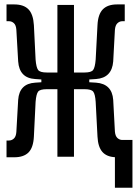

<svg xmlns="http://www.w3.org/2000/svg" viewBox="-20 -716 626 877"><path d="M9.8 2.4V-74.2H21Q33.7 -74.2 43.5 -83.3Q53.2 -92.3 54.7 -113.3L63 -259.8Q68.4 -334 140.6 -338.4L168.9 -340.3V-353L140.6 -355Q68.4 -359.4 63 -435.5L54.7 -580.1Q53.2 -601.1 43.5 -610.1Q33.7 -619.1 21 -619.1H9.8V-695.8H44.9Q88.4 -695.8 110.1 -673.3Q131.8 -650.9 134.8 -601.1L142.6 -443.8Q145.5 -408.2 154.1 -396.5Q162.6 -384.8 193.8 -384.8H242.2V-693.4H317.9V-384.8H366.2Q397 -384.8 405.5 -396.5Q414.1 -408.2 417 -443.8L425.3 -601.1Q427.7 -650.9 449.7 -673.3Q471.7 -695.8 514.6 -695.8H549.8V-619.1H538.6Q526.4 -619.1 516.6 -610.1Q506.8 -601.1 504.9 -580.1L497.1 -435.5Q491.2 -360.4 418.9 -355L387.7 -353V-340.3L418.9 -338.4Q491.7 -333 497.1 -259.8L504.9 -114.7Q506.8 -94.2 516.6 -85.4Q526.4 -76.7 538.6 -76.7H585V141.6H504.9V2Q466.8 0 447.3 -22.5Q427.7 -44.9 425.3 -92.3L417 -251Q414.6 -286.1 405.8 -297.4Q397 -308.6 366.2 -308.6H317.9V0H242.2V-308.6H193.8Q162.6 -308.6 154.1 -297.4Q145.5 -286.1 142.6 -251L134.8 -92.3Q132.3 -42 110.4 -19.8Q88.4 2.4 44.9 2.4Z"/></svg>

Font: CaskaydiaMono NF SemiLight
Style: Regular
Weight: 350
Designer: Aaron Bell
Foundry: Saja Typeworks
Version: Version 2111.001; ttfautohint (v1.8.4);Nerd Fonts 3.1.1